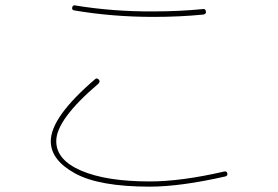

<svg xmlns="http://www.w3.org/2000/svg" viewBox="-20 -698 1040 718"><path d="M256.8 -659.2Q248 -661.1 250 -669.9Q252 -679.7 260.7 -677.7Q403.3 -654.3 554.7 -655.3Q649.4 -655.3 739.3 -664.1Q748 -666 750 -655.3Q752 -646.5 741.2 -643.6Q651.4 -634.8 554.7 -634.8Q399.4 -634.8 256.8 -659.2ZM540 0Q350.6 0 260.3 -49.8Q169.9 -99.6 169.9 -169.9Q169.9 -259.8 335 -401.4Q341.8 -408.2 349.6 -400.4Q355.5 -394.5 348.6 -385.7Q189.5 -250 190.4 -169.9Q190.4 -99.6 284.2 -59.6Q377.9 -19.5 540 -19.5Q658.2 -19.5 818.4 -56.6Q828.1 -58.6 830.1 -49.8Q832 -40 822.3 -38.1Q654.3 0 540 0Z"/></svg>

Font: Rounded-X Mgen+ 2m thin
Style: Regular
Weight: 100
Designer: [Source Han Sans]
Ryoko NISHIZUKA  (kana & ideographs); Paul D. Hunt (Latin, Greek & Cyrillic); Wenlong ZHANG  (bopomofo
Version: Version 1.059.20150602